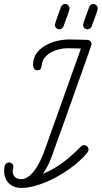

<svg xmlns="http://www.w3.org/2000/svg" viewBox="-20 -922 504 951"><path d="M166 -574.2Q153.3 -574.2 148.4 -581.8Q143.6 -589.4 143.6 -600.6Q143.6 -634.3 161.1 -658.2Q178.7 -682.1 205.6 -697.3Q232.4 -712.4 263.9 -719.5Q295.4 -726.6 323.2 -726.6Q345.2 -726.6 367.4 -725.8Q389.6 -725.1 411.6 -724.6Q420.9 -724.6 427.2 -718.3Q433.6 -711.9 433.6 -702.6Q433.6 -701.7 428.5 -686.8Q423.3 -671.9 414.6 -646.7Q405.8 -621.6 394 -588.6Q382.3 -555.7 368.9 -518.1Q355.5 -480.5 341.3 -440.4Q327.1 -400.4 313.5 -361.8Q299.8 -323.2 287.1 -288.1Q274.4 -252.9 264.2 -224.9Q253.9 -196.8 247.1 -177.7Q240.2 -158.7 238.3 -152.3Q237.8 -151.9 237.8 -151.4Q229.5 -127.9 218.3 -104.7Q207 -81.5 192.4 -61Q221.7 -73.2 246.6 -87.6Q271.5 -102.1 293.9 -118.9Q316.4 -135.7 337.6 -155Q358.9 -174.3 380.9 -196.3Q387.7 -203.1 396 -203.1Q405.8 -203.1 412.1 -196.8Q418.5 -190.4 418.5 -180.7Q418.5 -172.9 413.1 -166.5Q396.5 -146 373.3 -125Q350.1 -104 322.8 -84.5Q295.4 -64.9 264.9 -47.9Q234.4 -30.8 203.6 -18.3Q172.9 -5.9 142.3 1.5Q111.8 8.8 84.5 8.8Q65.9 8.8 50.5 2.7Q35.2 -3.4 23.9 -14.4Q12.7 -25.4 6.6 -40.8Q0.5 -56.2 0.5 -74.7Q0.5 -81.1 1 -88.6Q1.5 -96.2 3.9 -102.5Q6.3 -108.9 11.2 -113Q16.1 -117.2 24.9 -117.2Q34.2 -117.2 40.3 -110.8Q46.4 -104.5 46.4 -95.2Q46.4 -89.8 44.7 -85Q43 -80.1 43 -74.7Q43 -54.7 54.4 -44.7Q65.9 -34.7 85 -34.7Q105.5 -34.7 123.5 -49.3Q141.6 -64 156 -85Q170.4 -106 180.9 -128.7Q191.4 -151.4 197.3 -167L380.9 -681.6Q363.8 -681.6 347.2 -682.4Q330.6 -683.1 313.5 -683.1Q294.9 -683.1 273.7 -678.2Q252.4 -673.3 233.9 -663.3Q215.3 -653.3 202.1 -637.7Q189 -622.1 187 -600.6Q186 -590.8 182.1 -582.5Q178.2 -574.2 166 -574.2ZM441.9 -902.3Q451.2 -902.3 457.5 -896Q463.9 -889.6 463.9 -880.4Q463.9 -875.5 460 -863.3Q456.1 -851.1 450.9 -837.2Q445.8 -823.2 440.9 -810.3Q436 -797.4 434.1 -791.5Q431.6 -784.7 425.8 -780.8Q419.9 -776.9 413.1 -776.9Q404.3 -776.9 397.9 -783.4Q391.6 -790 391.6 -798.8Q391.6 -802.2 395.8 -814.7Q399.9 -827.1 405 -841.8Q410.2 -856.4 415.3 -869.6Q420.4 -882.8 421.9 -887.7Q424.3 -894 429.7 -898.2Q435.1 -902.3 441.9 -902.3ZM302.2 -902.3Q311.5 -902.3 317.9 -896Q324.2 -889.6 324.2 -880.4Q324.2 -875.5 320.3 -863.3Q316.4 -851.1 311.3 -837.2Q306.2 -823.2 301.3 -810.3Q296.4 -797.4 294.4 -791.5Q292 -784.7 286.1 -780.8Q280.3 -776.9 273.4 -776.9Q264.6 -776.9 258.3 -783.4Q252 -790 252 -798.8Q252 -802.2 256.1 -814.7Q260.3 -827.1 265.4 -841.8Q270.5 -856.4 275.6 -869.6Q280.8 -882.8 282.2 -887.7Q284.7 -894 290 -898.2Q295.4 -902.3 302.2 -902.3Z"/></svg>

Font: Helvetia Verbundene
Style: Regular
Weight: 400
Designer: Peter Wiegel, original typeface by Carl Albert Fahrenwaldt 1901
Foundry: Peter Wiegel
Version: Version 2.000